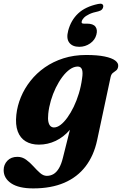

<svg xmlns="http://www.w3.org/2000/svg" viewBox="-69 -782 670 1056"><path d="M465.1 -10.4Q447 74 401.6 133.2Q356.3 192.3 284.3 223.3Q212.3 254.2 113.7 254.2Q34.3 254.2 -7.3 226.4Q-48.9 198.5 -48.9 153.6Q-48.9 123.6 -28.6 102.1Q-8.3 80.6 26.9 80.6Q53.3 80.6 74.8 96.4Q96.3 112.1 114.9 132.9Q133.5 153.7 151.4 169.5Q169.4 185.2 188.5 185.2Q208.4 185.2 225.1 175.5Q241.8 165.8 255 143.7Q268.3 121.7 277.2 85L341.4 -171.6L364.4 -157.7Q347.5 -105.3 314.2 -66.7Q280.9 -28.1 237.3 -7.3Q193.7 13.5 144.8 13.5Q102.3 13.5 72.3 -4.6Q42.3 -22.6 28.6 -59.2Q14.9 -95.9 20.9 -151.2Q26.2 -200 45.8 -247.5Q65.4 -295.1 98.5 -337Q131.5 -379 177.1 -411Q222.7 -443 280 -461.3Q337.3 -479.6 405 -479.6Q466.6 -479.6 506.4 -471.3Q546.3 -463.1 564.8 -448.9Q583.4 -434.7 581 -417.2Q579 -401.4 570.2 -394.7Q561.4 -387.9 552.1 -381.1Q542.8 -374.3 539.3 -358.1ZM196.4 -156.4Q193.5 -128.1 197.2 -111.5Q201 -95 209.1 -88Q217.2 -81 227.8 -81Q245.3 -81 264.1 -95.2Q282.9 -109.5 301.4 -135.1Q319.9 -160.7 336.3 -194.4Q352.6 -228.1 364.7 -267.8Q376.7 -307.5 382.3 -349.3Q387.9 -384.2 381.8 -400.1Q375.6 -416 358.9 -416Q337.3 -416 315.6 -400.8Q293.9 -385.6 274.1 -359.2Q254.3 -332.8 237.9 -299.3Q221.6 -265.7 210.8 -229Q200.1 -192.3 196.4 -156.4ZM408.8 -652Q443.7 -652 456.1 -635Q468.5 -618 461.1 -591.4Q453.6 -561.8 426.6 -543.1Q399.7 -524.5 367.2 -524.5Q329.5 -524.5 312 -547.4Q294.5 -570.3 306.1 -613.6Q321.2 -670.6 360.7 -707.9Q400.2 -745.2 470.4 -760.1Q485.6 -763.6 492.6 -759.5Q499.6 -755.4 498.9 -745.9Q498.6 -737.3 491.9 -730.1Q485.3 -722.9 471.5 -719.5Q441.1 -713.3 421.8 -704Q402.5 -694.7 392.5 -684.3Q382.6 -674 380.4 -663.9Q376.9 -652 391.5 -652Z"/></svg>

Font: Fraunces
Style: Italic
Weight: 900
Italic angle: -16°
Version: Version 1.000;[0bf87f6ff]